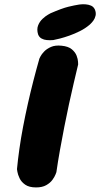

<svg xmlns="http://www.w3.org/2000/svg" viewBox="-20 -860 460 882"><path d="M146 1Q114 1 96 -11.5Q78 -24 70 -41Q62 -58 60 -70.5Q58 -83 58 -83Q62 -126 69 -175.5Q76 -225 86 -277.5Q96 -330 108 -383.5Q120 -437 133.5 -489.5Q147 -542 161 -591Q161 -591 166 -601Q171 -611 183 -623.5Q195 -636 214.5 -644.5Q234 -653 263 -650Q294 -647 310 -633.5Q326 -620 332 -604Q338 -588 338.5 -576Q339 -564 339 -564Q330 -526 319 -479.5Q308 -433 297 -382Q286 -331 275.5 -277.5Q265 -224 255.5 -171Q246 -118 239 -69Q239 -69 235 -58.5Q231 -48 221 -34Q211 -20 192.5 -9.5Q174 1 146 1ZM225 -676Q225 -676 216 -675.5Q207 -675 194.5 -676Q182 -677 171 -683Q160 -689 155 -702Q148 -725 155 -743Q162 -761 175.5 -773.5Q189 -786 200.5 -792.5Q212 -799 212 -799Q265 -822 294 -829Q323 -836 343 -839Q343 -839 352 -840Q361 -841 374 -840Q387 -839 398.5 -834Q410 -829 416 -816Q422 -801 419 -788Q416 -775 409 -765.5Q402 -756 396 -750.5Q390 -745 390 -745Q371 -729 347 -717Q323 -705 299 -696.5Q275 -688 255.5 -683Q236 -678 225 -676Z"/></svg>

Font: Sour Gummy Black
Style: Italic
Weight: 900
Italic angle: -11.3°
Designer: Stefie Justprince
Foundry: Eifetstype
Version: Version 1.000